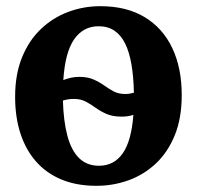

<svg xmlns="http://www.w3.org/2000/svg" viewBox="-20 -590 637 621"><path d="M291.7 11Q228.4 11 179.4 -9.1Q130.5 -29.3 97.1 -67Q63.6 -104.7 46.2 -157.9Q28.9 -211 28.9 -276.6Q28.9 -349.9 51.4 -404.8Q73.9 -459.8 112.7 -496.5Q151.5 -533.2 201 -551.6Q250.4 -570 304.6 -570Q389.3 -570 448 -534.5Q506.7 -499 537.2 -434.6Q567.8 -370.1 567.8 -282.4Q567.8 -207.8 545.3 -152.6Q522.8 -97.4 484 -61Q445.1 -24.7 395.5 -6.8Q345.9 11 291.7 11ZM300.4 -53.9Q348.8 -53.9 377 -94.1Q405.1 -134.3 411.4 -218.7Q403.8 -215.6 393.8 -214.2Q383.9 -212.8 373 -212.8Q344.3 -212.8 324.7 -221.4Q305.1 -230 289.3 -241.4Q273.6 -252.8 257.3 -261.4Q241 -270 219.1 -270Q208.6 -270 199.9 -268.6Q191.3 -267.2 183.5 -264.8Q185.3 -198.4 197.9 -151Q210.5 -103.7 235.6 -78.8Q260.8 -53.9 300.4 -53.9ZM384.9 -286Q392.8 -286 399.8 -287.2Q406.9 -288.4 413.1 -290.2Q412 -340.8 405.3 -380.8Q398.6 -420.8 385.1 -448.5Q371.6 -476.1 350.3 -490.6Q329 -505.1 298.8 -505.1Q249.1 -505.1 219.7 -462.7Q190.4 -420.2 184.8 -331.1Q196.4 -335.5 209.1 -338.5Q221.8 -341.4 236.3 -341.4Q263.8 -341.4 282.7 -332.9Q301.7 -324.5 316.7 -313.7Q331.8 -302.9 347.6 -294.4Q363.4 -286 384.9 -286Z"/></svg>

Font: Merriweather Light
Style: Regular
Weight: 300
Designer: Eben Sorkin
Foundry: Eben Sorkin
Version: Version 2.100